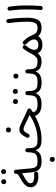

<svg xmlns="http://www.w3.org/2000/svg" viewBox="1220 -1983 1019 3499"><g transform="rotate(-90 1729.5 -233.5)"><path d="M66.4 -181.6Q66.4 -223.6 87.2 -257.3Q107.9 -291 143.1 -318.1Q178.2 -345.2 220.2 -366.2Q252.4 -383.3 279.5 -401.1Q306.6 -418.9 313 -439L312 -449.2Q310.5 -464.4 320.3 -476.1Q330.1 -487.8 345.2 -489.3Q360.4 -490.7 372.1 -481Q383.8 -471.2 385.3 -456.1L409.7 -187Q415 -129.9 429.4 -102.5Q443.8 -75.2 470 -66.9Q496.1 -58.6 536.6 -58.6H537.1Q552.7 -58.6 563 -48.1Q573.2 -37.6 573.2 -22Q573.2 -6.8 563 3.9Q552.7 14.6 537.1 14.6H536.6Q438 14.6 392.1 -29.8Q346.2 -74.2 336.4 -180.2L321.8 -341.8Q306.6 -330.6 288.8 -320.3Q271 -310.1 251.5 -299.8Q208 -276.4 174.1 -249.3Q140.1 -222.2 140.1 -184.6Q140.1 -151.4 174.1 -134.8Q208 -118.2 268.6 -118.2Q287.1 -118.2 309.1 -121.1Q323.7 -123.5 335.9 -114.3Q348.1 -105 350.1 -89.8Q352.5 -75.2 343.3 -63Q334 -50.8 318.8 -48.8Q292.5 -44.9 268.6 -44.9Q175.3 -44.9 120.8 -80.1Q66.4 -115.2 66.4 -181.6ZM306.6 -679.7Q306.6 -696.3 319.1 -709.7Q331.5 -723.1 351.6 -723.1Q365.7 -723.1 375.2 -717.3Q384.8 -711.4 390.1 -703.1Q397.5 -691.9 397.5 -679.2Q397.5 -665 388.2 -648.4Q378.9 -631.8 351.6 -632.3Q333 -632.3 323.5 -640.4Q314 -648.4 310.1 -659.2Q306.6 -668.9 306.6 -679.7ZM122.6 -677.7Q122.6 -694.3 135 -707.5Q147.5 -720.7 168 -720.7Q181.6 -720.7 191.2 -715.1Q200.7 -709.5 206.5 -700.7Q213.4 -689 213.4 -677.2Q213.4 -662.6 204.1 -646.2Q194.8 -629.9 167.5 -629.9Q148.9 -629.9 139.4 -638.2Q129.9 -646.5 126 -657.2Q122.6 -666 122.6 -677.7Z M500 -22Q500 -37.6 511 -48.1Q522 -58.6 537.1 -58.6Q608.9 -58.6 644.3 -75.9Q679.7 -93.3 691.9 -134.3Q704.1 -175.3 704.6 -246.1Q705.6 -263.2 717 -272.7Q728.5 -282.2 743.7 -281.2Q759.3 -280.3 769 -268.8Q778.8 -257.3 777.8 -242.7Q776.9 -174.3 788.1 -133.8Q799.3 -93.3 832.8 -75.9Q866.2 -58.6 932.6 -58.6H933.1Q948.7 -58.6 959 -48.1Q969.2 -37.6 969.2 -22Q969.2 -6.8 959 3.9Q948.7 14.6 933.1 14.6H932.6Q851.6 14.6 805.9 -10.5Q760.3 -35.6 740.7 -96.7Q715.8 -35.2 668.2 -10.3Q620.6 14.6 537.1 14.6Q522 14.6 511 3.9Q500 -6.8 500 -22ZM528.3 208Q528.3 191.4 540.8 178Q553.2 164.6 573.7 164.6Q587.9 164.6 597.4 170.4Q606.9 176.3 612.3 184.6Q619.6 195.8 619.6 208.5Q619.6 222.7 610.1 239.3Q600.6 255.9 573.2 255.9Q555.2 255.9 545.4 247.6Q535.6 239.3 531.7 228.5Q528.3 216.3 528.3 208Z M1116.2 -389.6Q1155.3 -389.6 1201.4 -370.6Q1247.6 -351.6 1302.7 -322.8Q1337.4 -304.7 1381.3 -284.7Q1425.3 -264.6 1479.5 -241.7Q1489.3 -237.8 1495.6 -228Q1502 -218.3 1502 -208Q1502 -188.5 1484.9 -176.8Q1458.5 -159.2 1433.1 -143.1Q1440.4 -99.1 1476.1 -78.9Q1511.7 -58.6 1577.6 -58.6H1578.1Q1593.8 -58.6 1604 -48.1Q1614.3 -37.6 1614.3 -22Q1614.3 -6.8 1604 3.9Q1593.8 14.6 1578.1 14.6H1577.6Q1501.5 14.6 1444.3 -14.2Q1387.2 -43 1367.2 -105Q1262.2 -47.4 1155.3 -16.4Q1048.3 14.6 933.1 14.6Q918 14.6 907 3.7Q896 -7.3 896 -22Q896 -36.6 906.7 -47.6Q917.5 -58.6 933.1 -58.6Q1045.9 -58.6 1152.6 -92Q1259.3 -125.5 1367.2 -192.4Q1374 -200.2 1383.8 -203.1L1384.8 -203.6Q1347.7 -220.2 1315.7 -234.9Q1283.7 -249.5 1256.3 -264.2Q1210.4 -288.1 1178 -301.5Q1145.5 -314.9 1122.6 -314.9Q1098.1 -314.9 1079.1 -293.7Q1060.1 -272.5 1037.6 -223.6Q1032.7 -211.4 1016.6 -204.8Q1000.5 -198.2 984.9 -208Q974.1 -214.8 969.5 -227.8Q964.8 -240.7 971.2 -254.4Q1000.5 -316.9 1033.9 -353.3Q1067.4 -389.6 1116.2 -389.6ZM1065.9 -591.3Q1065.9 -607.9 1078.4 -621.3Q1090.8 -634.8 1111.3 -634.8Q1125.5 -634.8 1135 -628.9Q1144.5 -623 1149.9 -614.7Q1157.2 -603.5 1157.2 -590.8Q1157.2 -576.7 1147.7 -560.1Q1138.2 -543.5 1110.8 -543.5Q1092.8 -543.5 1083 -551.8Q1073.2 -560.1 1069.3 -570.8Q1065.9 -583 1065.9 -591.3Z M1541 -22Q1541 -37.6 1552 -48.1Q1563 -58.6 1578.1 -58.6Q1649.9 -58.6 1685.3 -75.9Q1720.7 -93.3 1732.9 -134.3Q1745.1 -175.3 1745.6 -246.1Q1746.6 -263.2 1758.1 -272.7Q1769.5 -282.2 1784.7 -281.2Q1800.3 -280.3 1810.1 -268.8Q1819.8 -257.3 1818.8 -242.7Q1817.9 -174.3 1829.1 -133.8Q1840.3 -93.3 1873.8 -75.9Q1907.2 -58.6 1973.6 -58.6H1974.1Q1989.7 -58.6 2000 -48.1Q2010.3 -37.6 2010.3 -22Q2010.3 -6.8 2000 3.9Q1989.7 14.6 1974.1 14.6H1973.6Q1892.6 14.6 1846.9 -10.5Q1801.3 -35.6 1781.7 -96.7Q1756.8 -35.2 1709.2 -10.3Q1661.6 14.6 1578.1 14.6Q1563 14.6 1552 3.9Q1541 -6.8 1541 -22ZM1767.6 -465.3Q1767.6 -481.9 1780 -495.4Q1792.5 -508.8 1812.5 -508.8Q1826.7 -508.8 1836.2 -502.9Q1845.7 -497.1 1851.1 -488.8Q1858.4 -477.5 1858.4 -464.8Q1858.4 -450.7 1849.1 -434.1Q1839.8 -417.5 1812.5 -418Q1793.9 -418 1784.4 -426Q1774.9 -434.1 1771 -444.8Q1767.6 -454.6 1767.6 -465.3ZM1583.5 -463.4Q1583.5 -480 1595.9 -493.2Q1608.4 -506.3 1628.9 -506.3Q1642.6 -506.3 1652.1 -500.7Q1661.6 -495.1 1667.5 -486.3Q1674.3 -474.6 1674.3 -462.9Q1674.3 -448.2 1665 -431.9Q1655.8 -415.5 1628.4 -415.5Q1609.9 -415.5 1600.3 -423.8Q1590.8 -432.1 1586.9 -442.9Q1583.5 -451.7 1583.5 -463.4Z M1937 -22Q1937 -37.6 1948 -48.1Q1959 -58.6 1974.1 -58.6Q2045.9 -58.6 2081.3 -75.9Q2116.7 -93.3 2128.9 -134.3Q2141.1 -175.3 2141.6 -246.1Q2142.6 -263.2 2154.1 -272.7Q2165.5 -282.2 2180.7 -281.2Q2196.3 -280.3 2206.1 -268.8Q2215.8 -257.3 2214.8 -242.7Q2213.9 -174.3 2225.1 -133.8Q2236.3 -93.3 2269.8 -75.9Q2303.2 -58.6 2369.6 -58.6H2370.1Q2385.7 -58.6 2396 -48.1Q2406.2 -37.6 2406.2 -22Q2406.2 -6.8 2396 3.9Q2385.7 14.6 2370.1 14.6H2369.6Q2288.6 14.6 2242.9 -10.5Q2197.3 -35.6 2177.7 -96.7Q2152.8 -35.2 2105.2 -10.3Q2057.6 14.6 1974.1 14.6Q1959 14.6 1948 3.9Q1937 -6.8 1937 -22ZM2045.4 -456.1Q2045.4 -472.7 2057.9 -486.1Q2070.3 -499.5 2090.8 -499.5Q2105 -499.5 2114.5 -493.7Q2124 -487.8 2129.4 -479.5Q2136.7 -468.3 2136.7 -455.6Q2136.7 -441.4 2127.2 -424.8Q2117.7 -408.2 2090.3 -408.2Q2072.3 -408.2 2062.5 -416.5Q2052.7 -424.8 2048.8 -435.5Q2045.4 -447.8 2045.4 -456.1Z M2333.5 -22Q2333.5 -37.6 2344.2 -48.1Q2355 -58.6 2370.1 -58.6Q2405.3 -58.6 2431.9 -79.6Q2458.5 -100.6 2479.7 -134.8Q2501 -168.9 2521 -208Q2534.2 -233.9 2551.3 -260.7Q2562.5 -278.8 2576.7 -297.9Q2584 -307.6 2590.8 -315.9Q2591.8 -316.9 2592.8 -317.9Q2607.4 -334.5 2629.9 -327.6Q2630.4 -327.6 2630.9 -327.1Q2630.9 -327.1 2630.9 -327.1Q2637.7 -325.2 2642.6 -320.8Q2643.6 -319.8 2645 -318.8Q2656.2 -307.6 2655.8 -292Q2655.3 -284.2 2652.8 -278.3Q2650.4 -272.9 2647 -268.6Q2640.1 -260.7 2634.3 -252.9Q2623 -238.8 2611.8 -222.4Q2600.6 -206.1 2591.8 -190.4Q2570.8 -150.4 2570.8 -118.7Q2570.8 -85.9 2591.6 -64.9Q2612.3 -43.9 2660.6 -43.9Q2710 -43.9 2735.4 -66.2Q2760.7 -88.4 2760.7 -121.1Q2760.7 -163.6 2722.7 -214.4Q2713.9 -225.6 2704.1 -236.3Q2691.4 -250.5 2675.8 -265.1Q2673.8 -267.1 2672.4 -269Q2663.1 -278.8 2664.1 -293.7Q2665 -308.6 2675.3 -318.4L2675.8 -318.8Q2676.3 -319.3 2676.8 -319.8Q2677.2 -320.3 2678.2 -320.8Q2678.2 -320.8 2678.7 -321.3Q2679.2 -321.8 2680.2 -322.3Q2680.2 -322.3 2680.7 -322.8Q2681.6 -323.2 2682.1 -323.7Q2682.6 -323.7 2683.1 -324.2Q2684.1 -324.7 2684.6 -324.7Q2685.1 -325.2 2685.5 -325.2Q2686 -325.7 2687 -325.7Q2687.5 -326.2 2688 -326.2Q2688.5 -326.7 2689 -326.7Q2689.9 -327.1 2690.9 -327.1Q2690.9 -327.1 2691.4 -327.6Q2692.4 -327.6 2693.4 -328.1Q2693.4 -328.1 2693.8 -328.1Q2694.8 -328.1 2695.8 -328.1Q2695.8 -328.1 2696.3 -328.6Q2697.3 -328.6 2698.2 -328.6Q2698.7 -328.6 2699.2 -328.6Q2700.2 -328.6 2701.2 -328.6Q2701.2 -328.6 2701.7 -328.6Q2702.6 -328.6 2703.1 -328.6Q2703.6 -328.6 2704.1 -328.6Q2705.1 -328.6 2705.6 -328.6Q2706.5 -328.6 2707 -328.1Q2707.5 -328.1 2708 -328.1Q2709 -328.1 2710 -327.6Q2710 -327.6 2710 -327.6Q2718.8 -325.7 2725.6 -319.8Q2726.1 -319.3 2726.6 -318.8Q2752.9 -293.5 2772.9 -268.1Q2795.4 -240.2 2809.8 -215.6Q2824.2 -190.9 2834.5 -163.1Q2852.5 -113.3 2881.3 -85.9Q2910.2 -58.6 2974.6 -58.6H2975.1Q2990.7 -58.6 3001 -48.1Q3011.2 -37.6 3011.2 -22Q3011.2 -6.8 3001 3.9Q2990.7 14.6 2975.1 14.6H2974.6Q2917 14.6 2879.2 -2.4Q2841.3 -19.5 2817.9 -46.4Q2798.3 -11.2 2758.3 9Q2718.3 29.3 2662.6 29.3Q2600.6 29.3 2563 6.1Q2525.4 -17.1 2511.7 -57.1Q2485.4 -26.9 2450.7 -6.1Q2416 14.6 2370.1 14.6Q2355 14.6 2344.2 3.9Q2333.5 -6.8 2333.5 -22Z M2938.5 -22Q2938.5 -37.6 2949.2 -48.1Q2960 -58.6 2975.1 -58.6Q3038.1 -58.6 3060.8 -104.7Q3083.5 -150.9 3083.5 -236.3Q3083.5 -294.9 3081.3 -345.2Q3079.1 -395.5 3073.7 -452.4Q3068.4 -509.3 3058.6 -586.4Q3056.6 -601.6 3065.9 -613.5Q3075.2 -625.5 3089.8 -627.4Q3105 -629.9 3116.9 -620.4Q3128.9 -610.8 3130.9 -596.2Q3140.1 -526.9 3145.5 -471.4Q3150.9 -416 3153.3 -363.3Q3155.8 -310.5 3155.8 -247.6Q3155.8 -117.2 3116.5 -51.3Q3077.1 14.6 2975.1 14.6Q2960 14.6 2949.2 3.9Q2938.5 -6.8 2938.5 -22Z M3285.2 -564.5Q3283.2 -579.6 3292.5 -591.6Q3301.8 -603.5 3316.9 -605.5Q3331.5 -607.9 3343.8 -598.4Q3356 -588.9 3357.9 -574.2Q3366.2 -512.7 3370.8 -465.3Q3375.5 -418 3377.7 -370.8Q3379.9 -323.7 3379.9 -262.7Q3379.9 -197.8 3377.4 -127.9Q3375 -58.1 3370.1 2.4Q3368.7 17.1 3356.9 27.1Q3345.2 37.1 3330.1 36.1Q3314.9 34.7 3305.2 23.2Q3295.4 11.7 3296.9 -3.4Q3301.8 -63.5 3304.4 -133.1Q3307.1 -202.6 3307.1 -266.1Q3307.1 -324.2 3304.9 -368.4Q3302.7 -412.6 3298.1 -458Q3293.5 -503.4 3285.2 -564.5Z"/></g></svg>

Font: Mikhak Regular
Style: Regular
Weight: 400
Designer: Amin Abedi
Version: Version 3.3